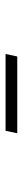

<svg xmlns="http://www.w3.org/2000/svg" viewBox="284 -656 82 690"><g transform="rotate(-90 325.0 -311.0)"><path d="M191 -290 200 -332H476L467 -290Z"/></g></svg>

Font: Azeret Mono Thin Thin
Style: Italic
Weight: 250
Italic angle: -12°
Version: Version 1.002